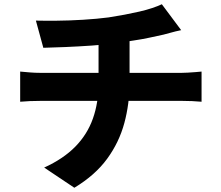

<svg xmlns="http://www.w3.org/2000/svg" viewBox="-20 -822 1040 904"><path d="M149 -725Q188 -724 247 -724.5Q306 -725 371.5 -729Q437 -733 491 -740Q530 -746 567 -753Q604 -760 636.5 -767.5Q669 -775 696 -784Q723 -793 742 -802L833 -680Q804 -674 783.5 -668Q763 -662 750 -659Q718 -652 683 -644.5Q648 -637 610.5 -631.5Q573 -626 535 -620Q478 -612 413 -607.5Q348 -603 287.5 -600.5Q227 -598 184 -597ZM188 -33Q278 -74 334.5 -131.5Q391 -189 417.5 -264Q444 -339 444 -430Q444 -430 444 -450.5Q444 -471 444 -515Q444 -559 444 -631L590 -647Q590 -620 590 -591Q590 -562 590 -533.5Q590 -505 590 -482.5Q590 -460 590 -446.5Q590 -433 590 -433Q590 -334 565.5 -243Q541 -152 484.5 -74.5Q428 3 330 62ZM75 -485Q97 -483 121 -481Q145 -479 169 -479Q182 -479 221 -479Q260 -479 316 -479Q372 -479 435.5 -479Q499 -479 563.5 -479Q628 -479 684.5 -479Q741 -479 781 -479Q821 -479 836 -479Q847 -479 864.5 -480Q882 -481 900.5 -482.5Q919 -484 929 -485V-343Q908 -345 884 -346Q860 -347 838 -347Q825 -347 785 -347Q745 -347 688.5 -347Q632 -347 567 -347Q502 -347 437.5 -347Q373 -347 316.5 -347Q260 -347 221 -347Q182 -347 170 -347Q147 -347 121 -346Q95 -345 75 -343Z"/></svg>

Font: Noto Sans SC Thin ExtraBold
Style: Regular
Weight: 800
Version: Version 2.004-H2;hotconv 1.0.118;makeotfexe 2.5.65603